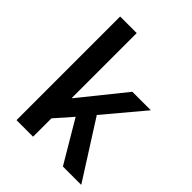

<svg xmlns="http://www.w3.org/2000/svg" viewBox="-201 -815 925 925"><g transform="rotate(45 261.0 -353.0)"><path d="M73.2 0V-706.1H186V-265.1H189L371.1 -491.2H497.1L329.1 -291L514.2 0H389.2L263.2 -212.9L186 -125V0Z"/></g></svg>

Font: SourceSansPro-Semibold
Style: Regular
Weight: 600
Designer: Paul D. Hunt
Foundry: Adobe Systems Incorporated
Version: Version 2.020;PS 2.0;hotconv 1.0.86;makeotf.lib2.5.63406